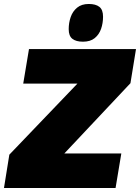

<svg xmlns="http://www.w3.org/2000/svg" viewBox="-43 -947 705 967"><path d="M-23 0 4 -168 347 -526H74L103 -700H642L614 -528L281 -174H568L539 0ZM375 -737Q340 -737 321.5 -751.5Q303 -766 303 -800Q303 -832 313 -861Q323 -890 345.5 -908.5Q368 -927 404 -927Q439 -927 457.5 -912.5Q476 -898 476 -863Q476 -830 466 -801.5Q456 -773 434 -755Q412 -737 375 -737Z"/></svg>

Font: Georama Black
Style: Italic
Weight: 900
Italic angle: -9°
Designer: Jean-Baptiste Levee
Foundry: Production Type
Version: Version 1.000